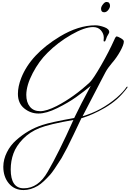

<svg xmlns="http://www.w3.org/2000/svg" viewBox="-20 -1144 1330 1972"><path d="M734 88Q487 131 386.5 171Q286 211 216 283Q146 355 118 432.5Q90 510 90 596Q90 790 224 790Q373 790 470 620Q581 429 734 88ZM1044 -724 1046 -758Q1046 -798 1017 -832Q988 -866 936 -866Q849 -866 712 -787.5Q575 -709 468 -602Q381 -517 316 -393Q251 -269 250 -170Q250 -93 287.5 -47.5Q325 -2 392 -2Q458 -2 564 -56Q738 -146 904 -300Q939 -335 1018.5 -473Q1098 -611 1154 -736Q1168 -770 1178.5 -770Q1189 -770 1220.5 -752Q1252 -734 1252 -718Q1252 -685 1215 -618Q1178 -551 1128 -494Q1087 -446 1063 -401.5Q1039 -357 1015.5 -311Q992 -265 986 -254L828 50Q1020 -5 1180 -142Q1247 -201 1278 -248Q1282 -254 1286 -254Q1290 -254 1290 -251Q1290 -248 1288 -244Q1234 -172 1180.5 -125Q1127 -78 1056 -36Q928 38 816 70Q803 96 735 240.5Q667 385 612 480Q528 614 495 650.5Q462 687 430 717Q398 747 368 765Q295 808 222 808Q128 808 71 740Q14 672 14 568Q15 491 51 420Q86 349 146 296Q267 188 414 140Q504 110 742 68Q810 -74 912 -262Q841 -203 761 -146Q681 -89 568.5 -33.5Q456 22 375 22Q294 22 229 -30.5Q164 -83 164 -180Q164 -256 198 -343Q294 -587 595 -769Q786 -884 960 -884Q999 -884 1050.5 -865.5Q1102 -847 1102 -814Q1102 -807 1092 -791Q1082 -775 1078 -766.5Q1074 -758 1070 -744Q1061 -718 1056 -718Q1044 -718 1044 -724ZM1018 -1054Q1018 -1076 1038 -1100Q1056 -1124 1074 -1124Q1092 -1124 1101 -1113.5Q1110 -1103 1110 -1084Q1110 -1065 1092 -1041.5Q1074 -1018 1050 -1018Q1018 -1018 1018 -1054Z"/></svg>

Font: Miama
Style: Regular
Weight: 400
Italic angle: 16.5°
Designer: Linus Romer
Foundry: Linus Romer
Version: 0.32